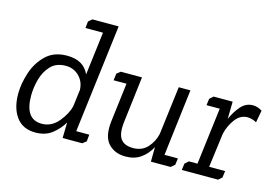

<svg xmlns="http://www.w3.org/2000/svg" viewBox="-91 -879 1561 1080"><g transform="rotate(15 689.0 -339.0)"><path d="M305 -670 326 -688H479L401 -57H477L473 -17L451 0H337L339 -91Q315 -50 276.5 -20Q238 10 180 10Q107 10 69 -41Q31 -92 31 -176Q31 -234 52 -299Q73 -364 119.5 -409Q166 -454 243 -454Q339 -454 372 -380L403 -631H301ZM250 -397Q195 -397 163 -363.5Q131 -330 117.5 -281Q104 -232 104 -185Q104 -47 202 -47Q259 -47 299 -95.5Q339 -144 349 -191L361 -287Q359 -335 327.5 -366Q296 -397 250 -397Z M993 -57 988 -19 966 0H851L852 -85Q829 -42 793 -16.5Q757 9 705 9Q641 9 604 -31.5Q567 -72 577 -160L605 -388H530L535 -428L557 -445H680L648 -180Q639 -109 660.5 -78.5Q682 -48 733 -48Q786 -48 817.5 -83Q849 -118 859 -164L894 -445H962L915 -57Z M1263 -18 1242 0H1031L1036 -38L1057 -57H1107L1148 -388H1071L1076 -426L1097 -445H1208L1206 -344Q1225 -388 1254 -421.5Q1283 -455 1324 -455Q1352 -455 1378 -438L1365 -367Q1338 -382 1312 -382Q1270 -382 1241 -343Q1212 -304 1201 -256L1175 -57H1268Z"/></g></svg>

Font: Zilla Slab Regular
Style: Italic
Weight: 400
Italic angle: -6°
Designer: Typotheque.com
Foundry: Typotheque type foundry
Version: Version 1.1; 2017; ttfautohint (v1.6)